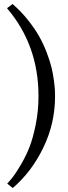

<svg xmlns="http://www.w3.org/2000/svg" viewBox="-20 -734 340 962"><path d="M255.9 -252Q255.9 -115.7 197 5.9Q138.2 127.4 43.9 208L16.1 186Q32.2 168.5 45.9 150.9Q59.6 133.3 85 90.3Q110.4 47.4 127.9 2.4Q145.5 -42.5 159.2 -110.8Q172.9 -179.2 172.9 -252Q172.9 -508.3 15.1 -692.9L43 -713.9Q85.9 -676.8 120.4 -633.3Q154.8 -589.8 176.5 -551.3Q198.2 -512.7 214.4 -470Q230.5 -427.2 238 -396.2Q245.6 -365.2 250 -331.8Q254.4 -298.3 255.1 -283Q255.9 -267.6 255.9 -252Z"/></svg>

Font: Linear Smooth Low Contrast
Style: Regular
Weight: 500
Designer: Philipp H. Poll, Flanker
Foundry: Philipp H. Poll, reworked by Flanker
Version: Version 1.010 | FøM Fix